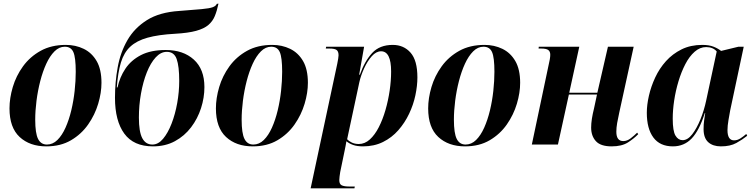

<svg xmlns="http://www.w3.org/2000/svg" viewBox="-20 -792 4135 1052"><path d="M234 10Q143 10 87.5 -41.5Q32 -93 32 -198Q32 -254 50 -315Q68 -376 106 -428.5Q144 -481 202.5 -513.5Q261 -546 341 -546Q394 -546 438.5 -524.5Q483 -503 509.5 -457.5Q536 -412 536 -338Q536 -284 518 -223.5Q500 -163 463 -110Q426 -57 369 -23.5Q312 10 234 10ZM237 0Q269 0 294.5 -25Q320 -50 339 -92.5Q358 -135 370.5 -187Q383 -239 389 -294Q395 -349 395 -399Q395 -477 382 -506.5Q369 -536 335 -536Q304 -536 278.5 -510.5Q253 -485 233.5 -442.5Q214 -400 200.5 -347.5Q187 -295 180 -240Q173 -185 173 -136Q173 -62 188.5 -31Q204 0 237 0Z M818 10Q712 10 661 -60Q610 -130 610 -256Q610 -342 625 -424Q640 -506 678.5 -572.5Q717 -639 785.5 -682Q854 -725 962 -732Q1042 -738 1085 -742Q1128 -746 1145.5 -752.5Q1163 -759 1168 -771L1177 -772Q1169 -733 1157 -704Q1145 -675 1121.5 -655Q1098 -635 1054.5 -623Q1011 -611 939 -607Q848 -602 788.5 -585.5Q729 -569 694 -536.5Q659 -504 642.5 -449.5Q626 -395 620 -313H624Q636 -369 667 -415.5Q698 -462 752 -490Q806 -518 888 -518Q984 -518 1042 -465.5Q1100 -413 1100 -315Q1100 -257 1081.5 -199.5Q1063 -142 1027 -94.5Q991 -47 938.5 -18.5Q886 10 818 10ZM815 0Q847 0 873.5 -31.5Q900 -63 920 -114.5Q940 -166 951 -227.5Q962 -289 962 -349Q962 -429 948 -468.5Q934 -508 894 -508Q861 -508 833 -477.5Q805 -447 784.5 -395.5Q764 -344 752.5 -279.5Q741 -215 741 -148Q741 -70 759.5 -35Q778 0 815 0Z M1365 10Q1274 10 1218.5 -41.5Q1163 -93 1163 -198Q1163 -254 1181 -315Q1199 -376 1237 -428.5Q1275 -481 1333.5 -513.5Q1392 -546 1472 -546Q1525 -546 1569.5 -524.5Q1614 -503 1640.5 -457.5Q1667 -412 1667 -338Q1667 -284 1649 -223.5Q1631 -163 1594 -110Q1557 -57 1500 -23.5Q1443 10 1365 10ZM1368 0Q1400 0 1425.5 -25Q1451 -50 1470 -92.5Q1489 -135 1501.5 -187Q1514 -239 1520 -294Q1526 -349 1526 -399Q1526 -477 1513 -506.5Q1500 -536 1466 -536Q1435 -536 1409.5 -510.5Q1384 -485 1364.5 -442.5Q1345 -400 1331.5 -347.5Q1318 -295 1311 -240Q1304 -185 1304 -136Q1304 -62 1319.5 -31Q1335 0 1368 0Z M1828 -443Q1831 -458 1833 -470.5Q1835 -483 1835 -489Q1835 -510 1824.5 -518Q1814 -526 1785 -526H1765L1767 -536H1975L1948 -383H1952Q1978 -457 2019 -501.5Q2060 -546 2132 -546Q2192 -546 2229.5 -503.5Q2267 -461 2267 -368Q2267 -322 2256 -270Q2245 -218 2221.5 -168.5Q2198 -119 2162.5 -78.5Q2127 -38 2078.5 -14Q2030 10 1969 10Q1937 10 1915.5 2.5Q1894 -5 1878 -18Q1876 -4 1873.5 7.5Q1871 19 1868 35L1844 151Q1842 164 1840.5 175.5Q1839 187 1839 195Q1839 217 1852.5 223.5Q1866 230 1894 230H1924L1922 240H1682ZM1946 -3Q1979 -3 2006.5 -28Q2034 -53 2055.5 -95Q2077 -137 2092 -189Q2107 -241 2115 -295.5Q2123 -350 2123 -400Q2123 -511 2068 -511Q2041 -511 2017 -484Q1993 -457 1975 -417.5Q1957 -378 1949 -342L1882 -29Q1891 -19 1907.5 -11Q1924 -3 1946 -3Z M2528 10Q2437 10 2381.5 -41.5Q2326 -93 2326 -198Q2326 -254 2344 -315Q2362 -376 2400 -428.5Q2438 -481 2496.5 -513.5Q2555 -546 2635 -546Q2688 -546 2732.5 -524.5Q2777 -503 2803.5 -457.5Q2830 -412 2830 -338Q2830 -284 2812 -223.5Q2794 -163 2757 -110Q2720 -57 2663 -23.5Q2606 10 2528 10ZM2531 0Q2563 0 2588.5 -25Q2614 -50 2633 -92.5Q2652 -135 2664.5 -187Q2677 -239 2683 -294Q2689 -349 2689 -399Q2689 -477 2676 -506.5Q2663 -536 2629 -536Q2598 -536 2572.5 -510.5Q2547 -485 2527.5 -442.5Q2508 -400 2494.5 -347.5Q2481 -295 2474 -240Q2467 -185 2467 -136Q2467 -62 2482.5 -31Q2498 0 2531 0Z M3331 10Q3271 10 3245 -18.5Q3219 -47 3219 -93Q3219 -115 3223 -141Q3227 -167 3235 -199L3251 -274H3097L3037 0H2894L2986 -436Q2990 -452 2992.5 -467Q2995 -482 2995 -492Q2995 -510 2984 -518Q2973 -526 2945 -526H2931L2932 -536H3154L3099 -284H3253L3311 -536H3452L3373 -175Q3366 -144 3361.5 -118Q3357 -92 3357 -70Q3357 -19 3395 -19Q3416 -19 3435.5 -34Q3455 -49 3471 -65L3477 -57Q3454 -33 3420.5 -11.5Q3387 10 3331 10Z M3667 10Q3596 10 3560 -38.5Q3524 -87 3524 -174Q3524 -217 3535.5 -267.5Q3547 -318 3570 -367.5Q3593 -417 3629 -457Q3665 -497 3714.5 -521.5Q3764 -546 3828 -546Q3865 -546 3890 -536Q3915 -526 3931 -513L4026 -536H4055L3981 -188Q3977 -167 3971.5 -134.5Q3966 -102 3966 -79Q3966 -23 4002 -23Q4020 -23 4036.5 -33.5Q4053 -44 4069 -58L4074 -48Q4048 -27 4014.5 -8.5Q3981 10 3930 10Q3886 10 3860.5 -13Q3835 -36 3835 -85Q3835 -111 3838 -131.5Q3841 -152 3844 -173H3842Q3811 -76 3769.5 -33Q3728 10 3667 10ZM3720 -24Q3748 -24 3773 -56.5Q3798 -89 3818 -138.5Q3838 -188 3849 -240L3907 -510Q3887 -534 3849 -534Q3815 -534 3786 -508.5Q3757 -483 3735 -440.5Q3713 -398 3697.5 -346.5Q3682 -295 3674 -242Q3666 -189 3666 -142Q3666 -74 3681 -49Q3696 -24 3720 -24Z"/></svg>

Font: Noto Serif Display SemiCondensed
Style: Bold Italic
Weight: 700
Width: 4
Italic angle: -12°
Designer: Monotype Design Team
Foundry: Monotype Imaging Inc.
Version: Version 2.009